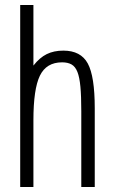

<svg xmlns="http://www.w3.org/2000/svg" viewBox="-20 -750 461 770"><path d="M61 0H114V-268Q114 -393 140 -446.5Q166 -500 229 -500Q252 -500 267 -491.5Q282 -483 290.5 -461.5Q299 -440 302.5 -402Q306 -364 306 -304V0H360V-316Q360 -444 332 -495.5Q304 -547 234 -547Q196 -547 167.5 -533Q139 -519 114 -487V-730H61Z"/></svg>

Font: Secuela Light
Style: Regular
Weight: 300
Designer: Fernando Haro
Foundry: deFharo
Version: Version 1.708